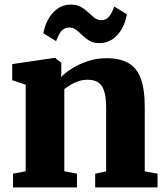

<svg xmlns="http://www.w3.org/2000/svg" viewBox="-20 -813 715 833"><path d="M91.5 -70V-445.5L33 -465V-535L214 -561.5H219.5L246 -540.5V-504L245 -479Q265.5 -499.5 295.8 -518Q326 -536.5 363.2 -548.5Q400.5 -560.5 442 -560.5Q499.5 -560.5 536.2 -540Q573 -519.5 590.5 -473Q608 -426.5 608 -349.5V-69.5L663.5 -59.5V0H393V-59.5L440.5 -69.5V-345.5Q440.5 -390 432.2 -416.8Q424 -443.5 406.5 -455.2Q389 -467 360.5 -467Q338.5 -467 319.5 -460.5Q300.5 -454 285.2 -444.5Q270 -435 259 -426.5V-70L314 -59.5V0H36.5V-59.5ZM168 -668.5Q179.5 -726.5 211.5 -759.8Q243.5 -793 286.5 -793Q313.5 -793 331.5 -782.8Q349.5 -772.5 363.2 -759.2Q377 -746 389.8 -736Q402.5 -726 418.5 -725.5Q440 -725 453.2 -741.2Q466.5 -757.5 475.5 -785L530.5 -751Q520.5 -694.5 488.2 -660.2Q456 -626 412.5 -626Q385.5 -626 368 -636.2Q350.5 -646.5 337.2 -659.8Q324 -673 311 -683.2Q298 -693.5 280.5 -693.5Q259 -693.5 246 -677.8Q233 -662 223.5 -634.5Z"/></svg>

Font: Merriweather 36pt Black
Style: Regular
Weight: 900
Version: Version 2.100